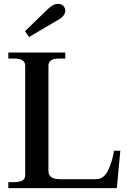

<svg xmlns="http://www.w3.org/2000/svg" viewBox="-20 -971 661 991"><path d="M109 -810 227 -924Q254 -951 278 -951Q297 -951 307 -940.5Q317 -930 317 -916Q317 -889 278 -867L130 -780ZM23 -31H52Q81 -31 95.5 -39.5Q110 -48 110 -67V-632Q110 -669 52 -669H23V-700H317V-669H287Q230 -669 230 -632V-89Q230 -46 290 -46H475Q517 -46 539.5 -95Q562 -144 568 -193H601L583 0H23Z"/></svg>

Font: Taviraj Medium
Style: Regular
Weight: 500
Designer: Katatrad Team
Foundry: CadsonDemak
Version: Version 1.030